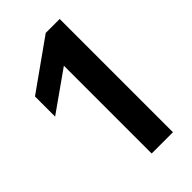

<svg xmlns="http://www.w3.org/2000/svg" viewBox="-227 -816 890 890"><g transform="rotate(-45 218.0 -371.0)"><path d="M212 0V-659L260 -609.5L16.5 -437.5V-569.5L260 -742.5H351.5V0Z"/></g></svg>

Font: Encode Sans SC SemiExpanded SemiBold
Style: Regular
Weight: 600
Width: 6
Designer: Multiple Designers
Foundry: Impallari Type
Version: Version 3.002